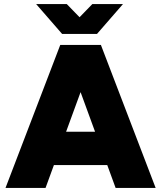

<svg xmlns="http://www.w3.org/2000/svg" viewBox="-20 -920 789 940"><path d="M546 0 290 -700H474L742 0ZM7 0 275 -700H459L203 0ZM133 -112V-275H617V-112ZM295 -754V-759L432 -900H582L455 -754ZM284 -754 157 -900H307L444 -759V-754Z"/></svg>

Font: Figtree Black
Style: Regular
Weight: 900
Designer: Erik Kennedy
Foundry: Erik Kennedy
Version: Version 2.001;gftools[0.9.30]